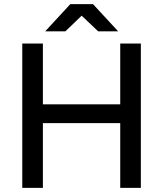

<svg xmlns="http://www.w3.org/2000/svg" viewBox="-20 -911 791 931"><path d="M563 -314H188V0H88V-700H188V-405H563V-700H663V0H563ZM376 -835 297 -759H199L321 -891H431L553 -759H456Z"/></svg>

Font: Oak Sans Medium
Style: Regular
Weight: 500
Designer: Erik Kennedy, Walven
Foundry: Erik Kennedy, Walven
Version: Version 1.000